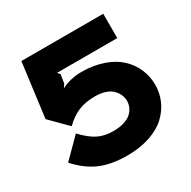

<svg xmlns="http://www.w3.org/2000/svg" viewBox="-179 -984 1164 1169"><g transform="rotate(-30 403.5 -399.5)"><path d="M752 -278.8Q752 -220.7 729.7 -169.4Q707.5 -118.2 664.3 -77.4Q621.1 -36.6 550.3 -12.7Q479.5 11.2 390.1 11.2Q279.8 11.2 201.7 -22.2Q123.5 -55.7 55.2 -131.8L185.1 -262.2Q238.3 -205.6 284.2 -182.9Q330.1 -160.2 389.2 -160.2Q434.1 -160.2 467.5 -170.7Q501 -181.2 519 -199Q537.1 -216.8 545.7 -236.8Q554.2 -256.8 554.2 -278.8Q554.2 -300.8 545.4 -321.5Q536.6 -342.3 519 -360.4Q501.5 -378.4 470.5 -389.2Q439.5 -399.9 398.9 -399.9Q331.5 -399.9 282 -379.6Q232.4 -359.4 185.1 -313L68.8 -430.2L118.2 -810.1H693.8V-639.2H270L285.2 -622.1L275.9 -562L261.2 -539.1L263.2 -538.1Q288.6 -552.7 326.9 -561.3Q365.2 -569.8 399.9 -569.8Q484.4 -569.8 552.5 -546.1Q620.6 -522.5 663.6 -482.2Q706.5 -441.9 729.2 -389.6Q752 -337.4 752 -278.8Z"/></g></svg>

Font: Sinkin Sans 800 Black
Style: Regular
Weight: 900
Designer: Keith Bates
Foundry: K-Type
Version: Sinkin Sans (version 1.0)  by Keith Bates   •   © 2014   www